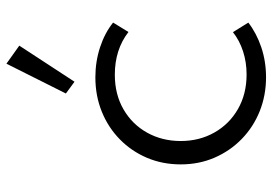

<svg xmlns="http://www.w3.org/2000/svg" viewBox="-148 -704 868 612"><g transform="rotate(-90 286.0 -398.0)"><path d="M345.5 16Q288 16 237.5 -4.2Q187 -24.5 149 -61.5Q111 -98.5 89.5 -148Q68 -197.5 68 -256Q68 -314 89 -363.5Q110 -413 147.8 -450Q185.5 -487 236 -507.5Q286.5 -528 345.5 -528Q396 -528 441.5 -513Q487 -498 520 -471.5L490 -422.5Q434 -466 354 -466Q291 -466 243.2 -438.2Q195.5 -410.5 169 -362.8Q142.5 -315 142.5 -256Q142.5 -196.5 169.5 -148.8Q196.5 -101 244.5 -73.5Q292.5 -46 354.5 -46Q393.5 -46 428.2 -57.2Q463 -68.5 489.5 -89.5L520 -40.5Q486.5 -14.5 441.5 0.8Q396.5 16 345.5 16ZM331.5 -594.5 294 -622 389 -811.5 446.5 -770.5Z"/></g></svg>

Font: Spartan Thin
Style: Regular
Weight: 400
Version: Version 1.004